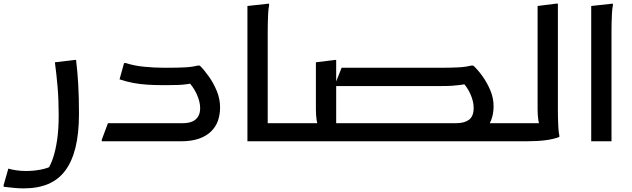

<svg xmlns="http://www.w3.org/2000/svg" viewBox="-70 -780 3488 1060"><path d="M-24 151Q-3 157 22 160.5Q47 164 74 164Q115 164 154.5 156.5Q194 149 225 132L191 160Q210 131 223.5 90Q237 49 245.5 -8.5Q254 -66 254 -145Q254 -228 248 -299Q242 -370 233 -436L341 -449H350Q358 -384 362 -313Q366 -242 366 -151Q366 -44 347 33.5Q328 111 290.5 161.5Q253 212 195.5 236Q138 260 61 260Q35 260 9.5 257.5Q-16 255 -33 253Q-50 251 -50 251V242Z M492 -9 526 -100H940Q969 -100 990 -108.5Q1011 -117 1023 -135.5Q1035 -154 1035 -183Q1035 -219 1015.5 -261.5Q996 -304 961 -338L1016 -325Q983 -318 960.5 -315Q938 -312 915 -311Q892 -310 857 -310H821Q783 -310 743.5 -312.5Q704 -315 666 -322Q628 -329 590 -342L615 -432H624Q670 -417 726 -411.5Q782 -406 833 -406H865Q906 -406 948.5 -408Q991 -410 1021 -418H1033Q1058 -393 1083.5 -357Q1109 -321 1127 -277.5Q1145 -234 1145 -187Q1145 -147 1133 -113Q1121 -79 1094.5 -53.5Q1068 -28 1027 -14Q986 0 929 0H492Z M1377 0V-100H1552V-20L1532 0ZM1296 -747 1415 -760 1416 -752Q1412 -734 1410.5 -707Q1409 -680 1408.5 -652Q1408 -624 1408 -604V0H1296Z M2366 0V-100H2775V-20L2755 0ZM1753 -100H2450Q2494 -100 2519.5 -119Q2545 -138 2545 -185Q2545 -221 2526 -263Q2507 -305 2472 -338L2527 -321Q2494 -314 2471.5 -311Q2449 -308 2426 -306.5Q2403 -305 2368 -305H1776L1816 -406H2375Q2416 -406 2458.5 -408Q2501 -410 2531 -418H2543Q2568 -395 2593.5 -359.5Q2619 -324 2637 -281.5Q2655 -239 2655 -193Q2655 -153 2642.5 -119Q2630 -85 2602 -58L2567 -25Q2543 -13 2511 -6.5Q2479 0 2439 0H1753ZM1552 -100H1728L1688 -78Q1682 -91 1678 -117.5Q1674 -144 1674 -177V-436L1777 -449H1786V-50L1740 -100H1930V-20L1910 0H1532V-80Z M2755 0V-80L2775 -100H2952L2912 -78Q2906 -91 2902 -117.5Q2898 -144 2898 -177V-747L3001 -760H3010V-175Q3010 -155 3010.5 -128.5Q3011 -102 3012.5 -76Q3014 -50 3018 -32V-24Q2988 -12 2943 -6Q2898 0 2835 0Z M3194 -747 3313 -760 3314 -752Q3310 -734 3308.5 -707Q3307 -680 3306.5 -652Q3306 -624 3306 -604V0H3194Z"/></svg>

Font: Kufam Medium
Style: Italic
Weight: 500
Italic angle: -11°
Designer: Artur Schmal
Foundry: Original Type
Version: Version 1.301; ttfautohint (v1.8.3)